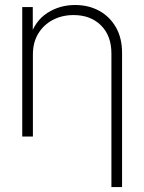

<svg xmlns="http://www.w3.org/2000/svg" viewBox="-20 -551 582 775"><path d="M112.8 -331.1V0H69.8V-522.5H112.3V-401.9H101.1Q121.6 -467.3 171.4 -499Q221.2 -530.8 282.7 -530.8Q337.9 -530.8 380.6 -507.3Q423.3 -483.9 448 -440.7Q472.7 -397.5 472.7 -337.4V204.1H429.7V-335Q429.7 -406.7 387.7 -448.5Q345.7 -490.2 276.9 -490.2Q230.5 -490.2 193.4 -470.7Q156.2 -451.2 134.5 -415.5Q112.8 -379.9 112.8 -331.1Z"/></svg>

Font: Inter 28pt ExtraLight
Style: Regular
Weight: 250
Designer: Rasmus Andersson
Foundry: rsms
Version: Version 4.001;git-66647c0bb